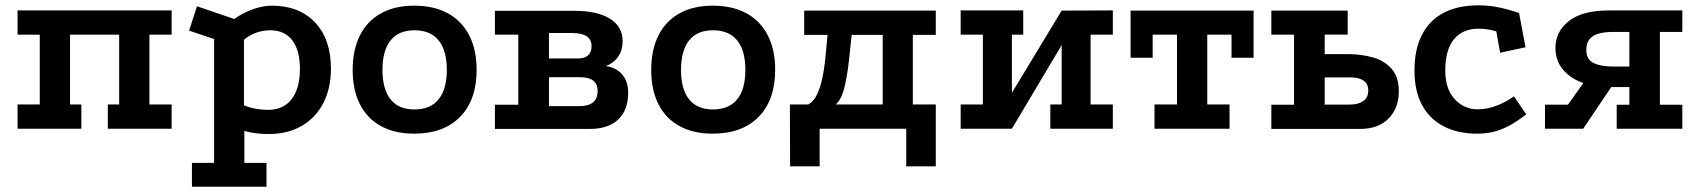

<svg xmlns="http://www.w3.org/2000/svg" viewBox="-20 -488 6445 728"><path d="M46.5 -448.5H630.8V-356.5H546.5V-92H630.8V0H388.8V-92H431.8V-356.5H245.5V-92H288.5V0H46.5V-92H130.8V-356.5H46.5Z M707.8 220V129.5H791.8V-340L697 -371.8L726.8 -464.2L868.2 -416Q901.8 -439.8 939.4 -453.1Q977 -466.5 1010.2 -466.5Q1114.5 -466.5 1174.6 -402.9Q1234.8 -339.2 1234.8 -228Q1234.8 -153 1205.8 -97Q1176.8 -41 1123.6 -10.4Q1070.5 20.2 998.8 20.2Q947.8 20.2 906.5 8.5V129.5H990.5V220ZM997 -71.5Q1054.5 -71.5 1085.9 -112.2Q1117.2 -153 1117.2 -226.5Q1117.2 -297.2 1088.2 -335.2Q1059.2 -373.2 1004.8 -373.2Q976.5 -373.2 950.1 -363.5Q923.8 -353.8 905 -337V-89Q922 -81 946.9 -76.2Q971.8 -71.5 997 -71.5Z M1550.1 -466.5Q1625.5 -466.5 1678.4 -437.5Q1731.2 -408.5 1759.2 -353.8Q1787.2 -299.2 1787.2 -222.8Q1787.2 -109.2 1724.8 -45.2Q1662.2 18.8 1550 18.8Q1477 18.8 1424.6 -9.9Q1372.2 -38.5 1344.8 -92.6Q1317.2 -146.6 1317.2 -223Q1317.2 -299.3 1344.8 -353.9Q1372.2 -408.5 1424.6 -437.5Q1477 -466.5 1550.1 -466.5ZM1551.4 -373.2Q1491.2 -373.2 1460.8 -334.6Q1430.2 -296 1430.2 -223Q1430.2 -150 1460.7 -111.5Q1491.2 -73 1551.3 -73Q1612.2 -73 1643.2 -111.5Q1674.2 -150 1674.2 -223Q1674.2 -296 1643.3 -334.6Q1612.4 -373.2 1551.4 -373.2Z M2157 -447Q2245 -447 2292.9 -417Q2340.8 -387 2340.8 -331.8Q2340.8 -297.8 2324.2 -273.5Q2307.8 -249.2 2277.2 -237.5Q2318 -231.2 2339.9 -204.8Q2361.8 -178.2 2361.8 -136.5Q2361.8 -70.5 2324.1 -34.9Q2286.5 0.8 2217 0.8H1856.5V-90.8H1945.2V-356.5H1856.5V-447ZM2176 -85.5Q2246 -85.5 2246 -142.8Q2246 -195.2 2180 -195.2H2061.5V-85.5ZM2169.2 -266.2Q2223 -266.2 2223 -312.8Q2223 -362.8 2149.5 -362.8H2061.5V-266.2Z M2682.1 -466.5Q2757.5 -466.5 2810.4 -437.5Q2863.2 -408.5 2891.2 -353.8Q2919.2 -299.2 2919.2 -222.8Q2919.2 -109.2 2856.8 -45.2Q2794.2 18.8 2682 18.8Q2609 18.8 2556.6 -9.9Q2504.2 -38.5 2476.8 -92.6Q2449.2 -146.6 2449.2 -223Q2449.2 -299.3 2476.8 -353.9Q2504.2 -408.5 2556.6 -437.5Q2609 -466.5 2682.1 -466.5ZM2683.4 -373.2Q2623.2 -373.2 2592.8 -334.6Q2562.2 -296 2562.2 -223Q2562.2 -150 2592.7 -111.5Q2623.2 -73 2683.3 -73Q2744.2 -73 2775.2 -111.5Q2806.2 -150 2806.2 -223Q2806.2 -296 2775.3 -334.6Q2744.4 -373.2 2683.4 -373.2Z M2975.8 142.8 2975 -92H3045Q3065.2 -103.5 3077.6 -129.4Q3090 -155.2 3097.1 -187.6Q3104.2 -220 3107.9 -252.8Q3111.5 -285.5 3113.5 -309.8L3117.8 -355.8H3029.2V-447.8H3528.2V-355.8H3441.2V-92H3528.2V142.8H3416.2V0H3087.8V142.8ZM3149.2 -92H3327V-355.8H3209.2L3203.2 -298.8Q3196 -219.8 3184.1 -165.9Q3172.2 -112 3149.2 -92Z M3622.5 -448.5H3859.8V-356.5H3816.8V-136L4005.5 -447.8L4199.5 -448.5V-356.5H4115.2V-92H4199.5V0H3962.5V-92H4005.5V-317L3816.8 0H3622.5V-92H3706.8V-356.5H3622.5Z M4266.8 -447.8H4733.2V-269H4649.5V-356.5H4557.5V-92H4642V0H4357.5V-92H4442.8V-356.5H4350.5V-269H4266.8Z M4800.5 0.8V-90.8H4886.5V-356.5H4800.5V-447.8H5090V-356.8H5002.8V-282.8H5091.2Q5141.2 -282.8 5185.2 -270.4Q5229.2 -258 5256.5 -227.2Q5283.8 -196.5 5283.8 -141.8Q5283.8 -78.5 5245.4 -38.9Q5207 0.8 5136.8 0.8ZM5002.8 -91.5H5098.8Q5130.2 -91.5 5149.1 -104.8Q5168 -118 5168 -145Q5168 -169.5 5150.6 -182Q5133.2 -194.5 5102 -194.5H5002.8Z M5653.5 -369Q5635 -374.5 5619 -376.9Q5603 -379.2 5586.8 -379.2Q5525.8 -379.2 5492.9 -339.1Q5460 -299 5460 -220.2Q5460 -151 5495.6 -112.2Q5531.2 -73.5 5583.2 -73.5Q5616.5 -73.5 5651.5 -86.1Q5686.5 -98.8 5720.5 -122.8L5767 -54.2Q5737.5 -31.5 5709.2 -15.2Q5681 1 5650 9.9Q5619 18.8 5580 18.8Q5507.8 18.8 5454.5 -8.8Q5401.2 -36.2 5372.2 -89.4Q5343.2 -142.5 5343.2 -220.2Q5343.2 -301.2 5371.9 -356.5Q5400.5 -411.8 5454.6 -439.8Q5508.8 -467.8 5585.5 -467.8Q5624.8 -467.8 5662.9 -460Q5701 -452.2 5739.8 -438.5L5764.2 -308.8L5668 -288Z M6110 0.2V-91H6158V-157.8L6077.5 -158Q6022 -158.2 5976.8 -175.6Q5931.5 -193 5904.6 -226.2Q5877.8 -259.5 5877.8 -307Q5877.8 -368.2 5928.8 -408.4Q5979.8 -448.5 6081.5 -448.5H6358.8V-367H6273.8V-91H6358.8V0.2ZM5838 0 5838.2 -91.2H5925.2L5989.8 -182L6098 -170.8L5983 0ZM6093.5 -235.8H6158V-366.8H6094.2Q6065 -366.8 6042.6 -360.9Q6020.2 -355 6007.5 -340Q5994.8 -325 5994.8 -298.8Q5994.8 -262.2 6022.5 -249Q6050.2 -235.8 6093.5 -235.8Z"/></svg>

Font: Podkova VF Beta
Style: Regular
Weight: 400
Designer: Ilya Yudin
Foundry: Cyreal (www.cyreal.org)
Version: Version 2.100